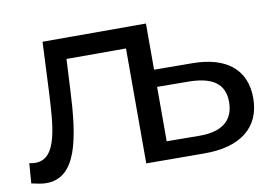

<svg xmlns="http://www.w3.org/2000/svg" viewBox="-63 -629 1056 737"><g transform="rotate(-10 465.5 -260.5)"><path d="M672 -281C761 -279 807 -248 807 -177C807 -105 760 -68 672 -69L545 -70V-282ZM142 -529 133 -334C126 -208 121 -76 35 -76C28 -76 19 -77 11 -79L5 -1C27 4 45 8 63 8C182 8 206 -142 215 -329L221 -448H453V0L679 1C821 2 901 -62 901 -176C901 -285 829 -347 695 -348L545 -349V-529Z"/></g></svg>

Font: Montserrat-Alt1 Med
Style: Regular
Weight: 500
Designer: Differentunic
Foundry: Differentunic
Version: Version 7.222